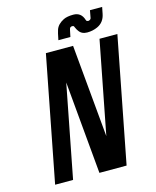

<svg xmlns="http://www.w3.org/2000/svg" viewBox="-120 -891 789 973"><g transform="rotate(-15 274.5 -404.5)"><path d="M455.6 -656.2H549.3L421.9 0H279.3L235.4 -485.8L141.1 0H46.9L174.3 -656.2H316.9L361.3 -170.9ZM404.3 -703.1Q374.5 -703.1 360.4 -725.1Q356.4 -729.5 349.6 -744.6Q347.2 -751 345.2 -752.4Q341.3 -753.9 337.9 -753.9Q332 -753.4 328.1 -750.5Q326.7 -749 326.7 -748.5Q324.2 -746.1 322.8 -738.3L315.4 -703.1H252.4Q260.3 -743.7 264.6 -755.4Q273.9 -782.7 307.1 -799.3Q326.2 -808.6 358.4 -808.6Q399.9 -808.6 412.6 -767.1Q415 -760.3 417.5 -759.8Q421.4 -758.3 424.3 -758.3Q428.2 -758.3 433.1 -761.2Q438 -764.2 439 -769L446.3 -808.6H510.3L503.4 -773.9Q495.1 -731.4 459 -714.8Q433.6 -703.1 404.3 -703.1Z"/></g></svg>

Font: Lambda
Style: Italic
Weight: 400
Italic angle: -11°
Designer: GGBotNet
Version: 0.22